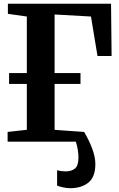

<svg xmlns="http://www.w3.org/2000/svg" viewBox="-20 -763 642 1034"><path d="M21 0V-52.5L124.5 -64V-311H29V-369.5H124.5V-674L22.5 -688.5V-743H578L581 -461.5H505L470 -674L274 -685V-369.5H413.5V-311H274V-64L304.5 -61.5L433 -52.5Q459.5 -8 476.5 37.2Q493.5 82.5 493.5 120.5Q493.5 190 456.2 220.2Q419 250.5 357.5 250.5Q340.5 250.5 320.2 246.2Q300 242 287.5 236.5V153.5Q298 157 311.5 158.5Q325 160 332 160Q366 160 384.2 144.2Q402.5 128.5 402.5 84.5Q402.5 65 398.8 42.8Q395 20.5 388.5 0Z"/></svg>

Font: Merriweather Text Regular
Style: Bold
Weight: 700
Designer: Eben Sorkin
Foundry: Eben Sorkin
Version: Version 2.100; ttfautohint (v1.7.19-72a1) -l 8 -r 50 -G 200 